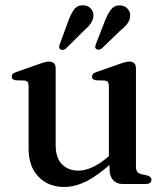

<svg xmlns="http://www.w3.org/2000/svg" viewBox="-20 -714 645 745"><path d="M405 -57V-90.5L402.5 -93V-379.5Q402.5 -390.5 398.8 -395.5Q395 -400.5 386.5 -401.5L352.5 -402.5Q344 -404 340.5 -407.5Q337 -411 337 -416.5Q337 -423 341 -427.2Q345 -431.5 356 -435L440 -464.5Q455 -470 464.8 -472.5Q474.5 -475 482.5 -475Q495 -475 501.2 -468.2Q507.5 -461.5 507.5 -449.5V-68Q507.5 -54.5 512.5 -47.8Q517.5 -41 527 -38.5L550 -33.5Q559 -31 563.2 -26.8Q567.5 -22.5 567.5 -16Q567.5 -9 562 -4.5Q556.5 0 545 0H456Q433 0 419 -15.2Q405 -30.5 405 -57ZM91 -136V-379.5Q91 -390.5 87.2 -395.5Q83.5 -400.5 75 -401.5L41 -402.5Q32.5 -404 29 -407.5Q25.5 -411 25.5 -416.5Q25.5 -423 29.5 -427.2Q33.5 -431.5 44.5 -435L128.5 -464.5Q144.5 -470.5 154 -472.8Q163.5 -475 170 -475Q183 -475 189.5 -468.2Q196 -461.5 196 -449.5V-151.5Q196 -101.5 220.2 -76.8Q244.5 -52 285 -52Q309.5 -52 338 -64.8Q366.5 -77.5 399.5 -105.5L421 -123.5L440 -104.5L418 -85.5Q359 -32 314.5 -10.2Q270 11.5 229.5 11.5Q167.5 11.5 129.2 -28.2Q91 -68 91 -136ZM245.5 -634Q255.5 -661.5 268 -677.8Q280.5 -694 303 -693.5Q321 -693 332 -681.2Q343 -669.5 342.5 -654Q342 -637 332.2 -623.2Q322.5 -609.5 305.5 -595L235.5 -525.5Q230 -521.5 224.2 -520.5Q218.5 -519.5 214 -522.5Q209.5 -526 209.5 -531Q209.5 -536 212 -542.5ZM388 -635Q398.5 -662 411.5 -678Q424.5 -694 446 -693Q464.5 -692 475.2 -680Q486 -668 485 -652Q484 -635 473.8 -621.8Q463.5 -608.5 446 -594.5L375 -526Q370 -522.5 364 -521.5Q358 -520.5 353.5 -524Q349 -527.5 349.5 -532.8Q350 -538 352.5 -544Z"/></svg>

Font: Fraunces 17pt
Style: Regular
Weight: 400
Version: Version 1.000;[b76b70a41]